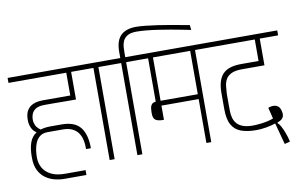

<svg xmlns="http://www.w3.org/2000/svg" viewBox="-146 -1296 2553 1636"><g transform="rotate(-10 1130.5 -477.5)"><path d="M464 -558Q451 -558 423.5 -558Q396 -558 363 -558.5Q330 -559 298 -559Q266 -559 242.5 -559Q219 -559 211 -558Q172 -554 151 -538Q130 -522 122 -500.5Q114 -479 113.5 -459Q113 -439 116 -427Q122 -402 135 -385.5Q148 -369 166 -358Q184 -364 205.5 -367Q227 -370 252 -370H348Q461 -370 510 -308.5Q559 -247 559 -127H517Q517 -139 516 -162.5Q515 -186 508 -214Q501 -242 483.5 -267.5Q466 -293 433.5 -309.5Q401 -326 349 -326H220Q178 -326 152.5 -306Q127 -286 114 -255.5Q101 -225 96.5 -192Q92 -159 92 -132V-128Q92 -79 114.5 -39Q137 1 184 25Q231 49 305 49H390H482V91H292Q248 91 205 79.5Q162 68 127 42Q92 16 71 -27Q50 -70 50 -133V-145Q50 -216 68 -265.5Q86 -315 127 -341Q99 -357 84.5 -389.5Q70 -422 71 -462Q72 -512 90 -540Q108 -568 134 -581Q160 -594 184 -597Q208 -600 220 -600H464V-797H-36V-840H634V-797H506V-558Z M562 -797V-840H879V-797H742V0H699V-797Z M807 -797V-840H1114V-797H982V0H939V-797ZM1571 -1014 1576 -971Q1546 -977 1501.5 -986Q1457 -995 1405 -1004Q1353 -1013 1299.5 -1021Q1246 -1029 1198 -1033.5Q1150 -1038 1115 -1038Q1062 -1038 1034.5 -1021Q1007 -1004 996 -978.5Q985 -953 983.5 -926Q982 -899 982 -877V-815H939V-894Q939 -989 983 -1033.5Q1027 -1078 1115 -1079Q1149 -1079 1196 -1074Q1243 -1069 1296.5 -1061.5Q1350 -1054 1402.5 -1044.5Q1455 -1035 1499 -1027Q1543 -1019 1571 -1014Z M1042 -797V-840H1710V-797H1578V0H1536V-380H1214V-257Q1186 -257 1168 -261Q1150 -265 1139.5 -273.5Q1129 -282 1125 -296Q1121 -310 1121 -331V-343Q1121 -359 1123.5 -376Q1126 -393 1136.5 -406Q1147 -419 1172 -422V-797ZM1214 -422H1536V-797H1214Z M1975 -34Q1899 -34 1845 -53Q1791 -72 1763 -122Q1735 -172 1736 -265Q1736 -282 1736 -307Q1736 -332 1736 -357Q1736 -382 1736 -398Q1736 -508 1784.5 -559.5Q1833 -611 1944 -611H2095V-797H1638V-840H2297V-797H2138V-566Q2100 -566 2070.5 -566Q2041 -566 2012 -566Q1983 -566 1944 -566Q1883 -566 1849.5 -549Q1816 -532 1802 -504.5Q1788 -477 1785 -445.5Q1782 -414 1780 -385Q1780 -373 1780 -352.5Q1780 -332 1780 -311Q1780 -290 1780 -278Q1780 -258 1780.5 -231Q1781 -204 1788 -176Q1795 -148 1814.5 -124.5Q1834 -101 1872.5 -88Q1911 -75 1975 -78Q1992 -79 2020 -82Q2048 -85 2078.5 -91.5Q2109 -98 2131 -107Q2125 -134 2119.5 -155Q2114 -176 2107 -203Q2118 -208 2133.5 -211Q2149 -214 2165 -211.5Q2181 -209 2194.5 -197.5Q2208 -186 2215 -161Q2218 -151 2219.5 -138Q2221 -125 2217.5 -112Q2214 -99 2202 -87.5Q2190 -76 2164 -67L2162 -62Q2175 -52 2189 -26.5Q2203 -1 2216.5 34.5Q2230 70 2239 112L2192 124L2142 -62Q2107 -50 2061.5 -42Q2016 -34 1975 -34Z"/></g></svg>

Font: Matangi Light
Style: Regular
Weight: 300
Designer: Prashant Pant
Foundry: The Graphic Ant
Version: Version 3.002